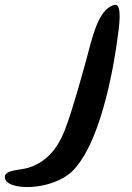

<svg xmlns="http://www.w3.org/2000/svg" viewBox="-20 -735 547 798"><path d="M0 1C0 60 199 61 285 -28C412 -160 461 -524 466 -559C476 -626 489 -720 457 -715C400 -701 374 -622 348 -522C334 -467 280 -272 250 -196C234 -155 197 -69 99 -38C63 -27 0 -30 0 1Z"/></svg>

Font: Carybe
Style: Regular
Weight: 400
Designer: Genilson Lima Santos
Foundry: Genilson Lima Santos
Version: Version 1.010;PS 001.010;hotconv 1.0.70;makeotf.lib2.5.58329